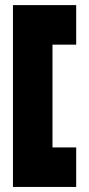

<svg xmlns="http://www.w3.org/2000/svg" viewBox="-20 -739 352 759"><path d="M281.2 -718.8V-562.5H187.5V-156.2H281.2V0H31.2V-718.8Z"/></svg>

Font: Signwood
Style: Regular
Weight: 400
Designer: GGBotNet
Foundry: GGBotNet
Version: 0.95